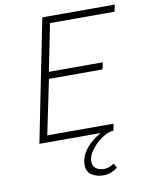

<svg xmlns="http://www.w3.org/2000/svg" viewBox="-95 -728 791 1020"><g transform="rotate(-10 300.0 -217.5)"><path d="M378 224Q344 224 317 207Q290 190 290 151Q290 127 299.5 105Q309 83 325 63.5Q341 44 361.5 28Q382 12 404 0H73L205 -659H596L588 -622H240L189 -368H480L472 -331H183L122 -37H480L472 0H470Q452 0 427.5 13Q403 26 381 46.5Q359 67 343.5 91.5Q328 116 328 139Q328 166 345.5 178.5Q363 191 389 191Q405 191 418 185.5Q431 180 443 172L457 196Q442 208 422.5 216Q403 224 378 224Z"/></g></svg>

Font: Source Code Pro Light
Style: Italic
Weight: 300
Italic angle: -11°
Monospace: yes
Designer: Paul D. Hunt, Teo Tuominen
Foundry: Adobe Systems Incorporated
Version: Version 1.050;PS 1.000;hotconv 16.6.51;makeotf.lib2.5.65220